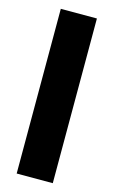

<svg xmlns="http://www.w3.org/2000/svg" viewBox="-111 -742 464 786"><g transform="rotate(15 121.5 -349.0)"><path d="M45 0V-698H198V0Z"/></g></svg>

Font: Bricolage Grotesque Condensed ExtraBold
Style: Regular
Weight: 800
Width: 3
Designer: Mathieu Triay
Foundry: Atelier Triay
Version: Version 1.000;gftools[0.9.30]